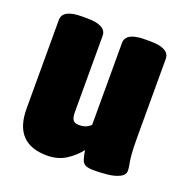

<svg xmlns="http://www.w3.org/2000/svg" viewBox="-102 -616 687 717"><g transform="rotate(20 241.5 -257.5)"><path d="M159 9Q28 9 28 -130V-482Q28 -524 105 -524H125Q202 -524 202 -482V-181Q202 -159 208 -149Q214 -139 233 -139Q263 -139 279 -157V-482Q279 -524 356 -524H376Q453 -524 453 -482V-172Q453 -123 455.5 -99Q458 -75 460.5 -63.5Q463 -52 463 -41Q463 -24 444 -14.5Q425 -5 397.5 -2Q370 1 344 1Q321 1 310 -4Q299 -9 294.5 -22Q290 -35 286 -59Q268 -34 235.5 -12.5Q203 9 159 9Z"/></g></svg>

Font: Asap Condensed Black
Style: Regular
Weight: 900
Width: 3
Designer: Pablo Cosgaya
Foundry: Omnibus-Type
Version: Version 3.001; ttfautohint (v1.8.4.7-5d5b)